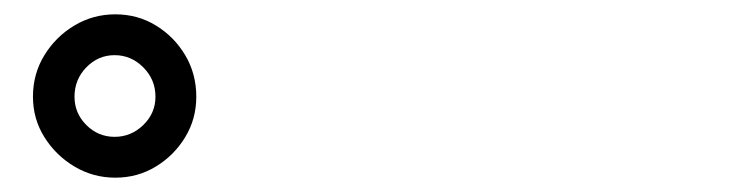

<svg xmlns="http://www.w3.org/2000/svg" viewBox="-20 -873 1040 268"><path d="M254 -738Q254 -707 238.5 -681.5Q223 -656 197.5 -640.5Q172 -625 141 -625Q110 -625 84 -640.5Q58 -656 42 -681.5Q26 -707 26 -738Q26 -770 42 -796Q58 -822 84 -837.5Q110 -853 141 -853Q172 -853 197.5 -837.5Q223 -822 238.5 -796Q254 -770 254 -738ZM197 -738Q197 -762 180 -779Q163 -796 140 -796Q117 -796 100.5 -779Q84 -762 84 -738Q84 -715 100.5 -698.5Q117 -682 140 -682Q163 -682 180 -698.5Q197 -715 197 -738Z"/></svg>

Font: Stick
Style: Regular
Weight: 400
Designer: Fontworks Inc.
Foundry: Fontworks Inc.
Version: Version 1.100